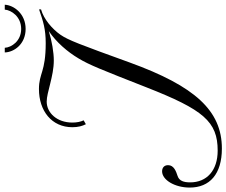

<svg xmlns="http://www.w3.org/2000/svg" viewBox="-96 -882 996 845"><g transform="rotate(-90 402.5 -459.0)"><path d="M784.2 -785.6C730.5 -767.1 696.8 -756.3 635.7 -756.3C507.8 -756.3 503.9 -786.1 433.6 -786.1C337.9 -786.1 265.6 -730.5 265.6 -638.7C265.6 -614.3 271 -594.7 278.8 -579.6L295.9 -589.4C289.6 -602.5 286.1 -619.1 286.1 -639.2C286.1 -706.5 328.6 -752 378.4 -752C418.9 -752 490.2 -720.7 559.1 -720.7C595.2 -720.7 644.5 -729 688.5 -742.7C639.6 -709.5 598.1 -661.6 568.4 -611.8C539.6 -564 519.5 -512.7 440.9 -312.5C342.8 -62.5 290.5 0.5 162.6 0.5C75.7 0.5 22.9 -46.9 22.9 -120.6C22.9 -149.4 29.8 -168.9 50.8 -175.8C71.3 -182.6 98.6 -191.9 98.6 -217.8C98.6 -234.4 87.9 -244.1 71.3 -244.1C33.7 -244.1 0 -188.5 0 -122.6C0 -34.7 59.1 19 171.9 19C338.9 19 446.3 -100.1 550.3 -386.2C630.9 -608.9 648.9 -657.2 672.9 -691.9C697.8 -727.5 741.2 -765.1 784.2 -776.9ZM783.2 -936.5C780.8 -907.2 752 -864.3 698.2 -864.3C645 -864.3 616.7 -906.7 615.2 -936.5H594.7C595.7 -895.5 631.3 -844.7 698.2 -844.7C764.6 -844.7 802.7 -896 804.7 -936.5Z"/></g></svg>

Font: Petit Formal Script
Style: Regular
Weight: 400
Designer: Pablo Impallari, Brenda Gallo, Rodrigo Fuenzalida
Foundry: Pablo Impallari, Brenda Gallo, Rodrigo Fuenzalida
Version: Version 1.001